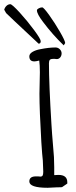

<svg xmlns="http://www.w3.org/2000/svg" viewBox="-115 -891 361 910"><path d="M24 -31Q24 -55 55 -55H66L76 -54Q84 -54 87 -59Q90 -64 90 -77Q90 -94 88 -130Q85 -154 81 -216Q72 -369 72 -447Q72 -475 73 -498L74 -549Q74 -582 71 -604Q55 -600 48 -600Q24 -600 24 -624Q24 -636 39 -645Q54 -654 77 -658Q117 -666 148 -666Q160 -666 168.5 -657.5Q177 -649 177 -638Q177 -627 170.5 -619Q164 -611 154 -611Q148 -611 144 -612H136Q126 -612 121.5 -607.5Q117 -603 117 -591Q117 -494 129 -299Q131 -263 137 -193Q142 -147 142 -99V-61Q148 -62 162 -62Q204 -62 204 -27V-21L179 -4Q178 -4 172.5 -3.5Q167 -3 152 -3Q120 -1 111 -1Q24 -1 24 -31ZM-86 -829 -95 -845Q-92 -856 -84 -863.5Q-76 -871 -66 -871Q-58 -871 -22 -832Q16 -790 47 -748Q78 -706 78 -696Q78 -684 68 -684Q-84 -826 -86 -829ZM89 -787Q60 -825 60 -842Q60 -847 68.5 -851.5Q77 -856 85 -856Q92 -856 118.5 -819Q145 -782 169 -740.5Q193 -699 194 -687L187 -676Q134 -727 89 -787Z"/></svg>

Font: Amatic SC
Style: Bold
Weight: 700
Designer: Multiple Designers
Foundry: Vernon Adams
Version: Version 2.505